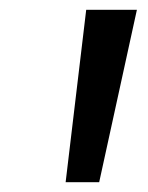

<svg xmlns="http://www.w3.org/2000/svg" viewBox="-20 -844 302 392"><path d="M156 -824H259.5L182.5 -472H114Z"/></svg>

Font: Merriweather
Style: Italic
Weight: 400
Italic angle: -7.8°
Designer: Eben Sorkin
Foundry: Eben Sorkin
Version: Version 2.100